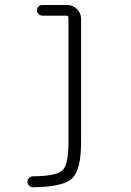

<svg xmlns="http://www.w3.org/2000/svg" viewBox="-20 -540 540 790"><path d="M115.2 230.5Q106.4 230.5 99.6 223.6Q92.8 216.8 92.8 208Q92.8 199.2 99.6 192.4Q106.4 185.5 115.2 185.5Q212.9 184.6 237.3 160.6Q261.7 136.7 261.7 46.9V-466.8Q261.7 -475.6 252.9 -475.6H154.3Q145.5 -475.6 138.7 -482.4Q131.8 -489.3 131.8 -498Q131.8 -506.8 138.2 -513.2Q144.5 -519.5 154.3 -519.5H255.9Q279.3 -519.5 296.4 -502.9Q313.5 -486.3 313.5 -462.9V46.9Q313.5 159.2 276.4 194.3Q239.3 229.5 115.2 230.5Z"/></svg>

Font: Rounded-X Mgen+ 2m light
Style: Regular
Weight: 200
Designer: [Source Han Sans]
Ryoko NISHIZUKA  (kana & ideographs); Paul D. Hunt (Latin, Greek & Cyrillic); Wenlong ZHANG  (bopomofo
Version: Version 1.059.20150602